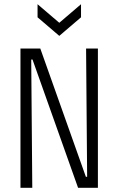

<svg xmlns="http://www.w3.org/2000/svg" viewBox="-20 -890 561 910"><path d="M77 0V-660H171L387 -52H393L388 -660H444V0H350L134 -608H128L133 0ZM158 -870 261 -782 364 -870V-808L261 -720L158 -808Z"/></svg>

Font: Bricolage Grotesque 12pt Condensed ExtraLight
Style: Regular
Weight: 200
Width: 3
Designer: Mathieu Triay
Foundry: Atelier Triay
Version: Version 1.001; ttfautohint (v1.8.4.7-5d5b);gftools[0.9.33.de